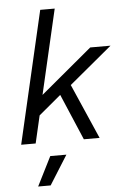

<svg xmlns="http://www.w3.org/2000/svg" viewBox="-63 -775 693 1056"><g transform="rotate(-5 284.0 -246.5)"><path d="M568 -500 307 -283 290 -272 96 -110 111 -212 456 -500ZM280 -730 111 0H31L200 -730ZM322 -325 464 0H377L257 -282ZM274 76 173 237H104L185 76Z"/></g></svg>

Font: Work Sans
Style: Italic
Weight: 400
Italic angle: -13°
Designer: Wei Huang
Foundry: Wei Huang
Version: Version 2.012